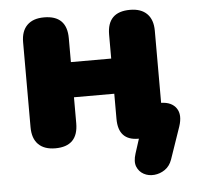

<svg xmlns="http://www.w3.org/2000/svg" viewBox="-49 -551 766 745"><g transform="rotate(-5 334.5 -178.0)"><path d="M592 92Q583 117 564 130Q545 143 522.5 145Q500 147 481.5 137Q463 127 455 107Q447 87 457 56L475 0H473Q395 0 395 -84V-182H238V-81Q238 9 149 9Q106 9 83 -14Q60 -37 60 -81V-412Q60 -455 83 -478Q106 -501 149 -501Q238 -501 238 -412V-319H395V-412Q395 -501 484 -501Q527 -501 550 -478Q573 -455 573 -412V-131Q614 -130 632 -104Q650 -78 635 -33Z"/></g></svg>

Font: Chiron GoRound TC H
Style: Regular
Weight: 900
Designer: Ryoko NISHIZUKA 西塚涼子 (kana, bopomofo & ideographs); Paul D. Hunt (Latin, Greek & Cyrillic); Sandoll Communications 산돌커뮤니
Foundry: Adobe
Version: Version 1.000;hotconv 1.1.1;makeotfexe 2.6.0